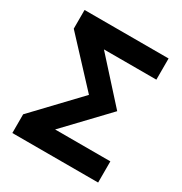

<svg xmlns="http://www.w3.org/2000/svg" viewBox="-165 -821 891 942"><g transform="rotate(30 281.0 -350.0)"><path d="M38 0V-106L270 -350L43 -594V-700H519V-580H222L430 -350L211 -120H524V0Z"/></g></svg>

Font: Tektur SemiBold
Style: Regular
Weight: 600
Designer: Adam Jagosz
Foundry: Adam Jagosz
Version: Version 1.005;gftools[0.9.30]